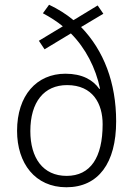

<svg xmlns="http://www.w3.org/2000/svg" viewBox="-20 -780 562 810"><path d="M187 -760 161 -724C191 -708 221 -689 245 -669L144 -608L168 -572L279 -639C341 -577 384 -493 402 -406L399 -405C372 -443 327 -469 256 -469C135 -469 52 -378 52 -228C52 -91 128 10 260 10C395 10 470 -92 470 -268C470 -431 418 -567 322 -666L416 -722L392 -757L290 -695C260 -720 225 -742 187 -760ZM263 -421C372 -421 413 -342 413 -256C413 -116 362 -38 261 -38C161 -38 108 -114 108 -227C108 -350 166 -421 263 -421Z"/></svg>

Font: Noto Sans Gujarati UI SemiCondensed Light
Style: Regular
Weight: 300
Width: 4
Designer: Jelle Bosma - Monotype Design Team, Universal Thirst
Foundry: Monotype Imaging Inc.
Version: Version 2.106